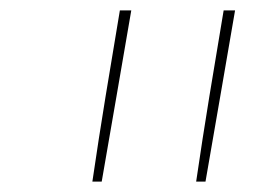

<svg xmlns="http://www.w3.org/2000/svg" viewBox="-20 -792 540 370"><path d="M358 -442Q370 -524 383.5 -606.5Q397 -689 411 -772H433Q419 -689 404.5 -606.5Q390 -524 376 -442ZM158 -442Q170 -524 183.5 -606.5Q197 -689 211 -772H233Q219 -689 204.5 -606.5Q190 -524 176 -442Z"/></svg>

Font: Iosevka Curly Slab Thin
Style: Italic
Weight: 100
Italic angle: -9°
Monospace: yes
Designer: Belleve Invis
Foundry: Belleve Invis
Version: Version 22.1.2; ttfautohint (v1.8.4)